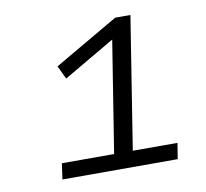

<svg xmlns="http://www.w3.org/2000/svg" viewBox="-60 -770 642 597"><g transform="rotate(-10 261.5 -471.5)"><path d="M91 -238 98 -288H263L322 -659L347 -656L157 -545L137 -587L340 -705H388L322 -288H463L455 -238Z"/></g></svg>

Font: Nunito Sans 7pt SemiExpanded Light
Style: Italic
Weight: 300
Width: 6
Italic angle: -9°
Designer: Vernon Adams
Foundry: Vernon Adams
Version: Version 3.101;gftools[0.9.27]